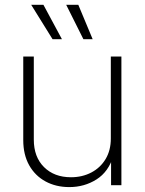

<svg xmlns="http://www.w3.org/2000/svg" viewBox="-20 -762 595 790"><path d="M265.1 7.8Q210.4 7.8 167.5 -15.4Q124.5 -38.6 100.1 -82Q75.7 -125.5 75.7 -185.5V-529.3H119.1V-187.5Q119.1 -116.2 161.1 -74.5Q203.1 -32.7 272 -32.7Q318.4 -32.7 355.7 -52.2Q393.1 -71.8 414.6 -107.7Q436 -143.6 436 -191.9V-529.3H479.5V0H437V-121.1H446.8Q426.8 -55.2 377 -23.7Q327.1 7.8 265.1 7.8ZM323.2 -600.6 252.4 -742.2H302.2L361.3 -600.6ZM196.3 -600.6 108.4 -742.2H158.7L234.9 -600.6Z"/></svg>

Font: Inter 24pt ExtraLight
Style: Regular
Weight: 250
Designer: Rasmus Andersson
Foundry: rsms
Version: Version 4.001;git-66647c0bb